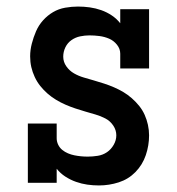

<svg xmlns="http://www.w3.org/2000/svg" viewBox="-20 -558 540 586"><path d="M282 8Q264 8 246.5 5.5Q229 3 212 -3Q195 -9 179.5 -19Q164 -29 153 -43V0H65V-181H153V-136Q153 -126 157.5 -116.5Q162 -107 170 -100.5Q178 -94 187.5 -90Q197 -86 207 -84Q217 -82 227 -81Q237 -80 248 -80Q263 -80 278.5 -82.5Q294 -85 306.5 -93.5Q319 -102 327 -116Q335 -130 335 -145Q335 -161 325.5 -175Q316 -189 301.5 -196.5Q287 -204 271.5 -208.5Q256 -213 240.5 -217.5Q225 -222 210 -227Q195 -232 180 -238.5Q165 -245 151 -253.5Q137 -262 125 -272.5Q113 -283 103 -295.5Q93 -308 86 -323Q79 -338 75.5 -353.5Q72 -369 72 -386Q72 -405 77 -424.5Q82 -444 90 -462.5Q98 -481 111.5 -496Q125 -511 142 -521Q159 -531 179 -534.5Q199 -538 218 -538Q236 -538 254 -535.5Q272 -533 289 -527Q306 -521 321 -511Q336 -501 347 -487V-530H435V-349H347V-394Q347 -409 337 -421.5Q327 -434 313 -440Q299 -446 283.5 -448Q268 -450 253 -450Q239 -450 224.5 -447Q210 -444 198 -435.5Q186 -427 179.5 -413.5Q173 -400 173 -385Q173 -369 182.5 -355.5Q192 -342 206 -334Q220 -326 235.5 -321.5Q251 -317 266.5 -312.5Q282 -308 297.5 -303Q313 -298 328 -291.5Q343 -285 356.5 -277Q370 -269 382.5 -258Q395 -247 405 -234.5Q415 -222 421.5 -207.5Q428 -193 431.5 -177Q435 -161 435 -145Q435 -114 425 -84.5Q415 -55 393.5 -33Q372 -11 342.5 -1.5Q313 8 282 8Z"/></svg>

Font: Iosevka Slab Semibold
Style: Regular
Weight: 600
Monospace: yes
Designer: Belleve Invis
Foundry: Belleve Invis
Version: Version 11.1.1; ttfautohint (v1.8.3)